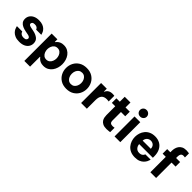

<svg xmlns="http://www.w3.org/2000/svg" viewBox="220 -2091 3601 3601"><g transform="rotate(45 2021.0 -290.5)"><path d="M281 10Q215 10 172 -8Q129 -26 103.5 -52.5Q78 -79 65.5 -105.5Q53 -132 49.5 -150Q46 -168 46 -168H187Q187 -168 190 -158Q193 -148 203.5 -135Q214 -122 234 -112Q254 -102 288 -102Q330 -102 345.5 -119Q361 -136 361 -153Q361 -189 302 -201L230 -215Q184 -224 143.5 -241.5Q103 -259 78.5 -290.5Q54 -322 54 -372Q54 -420 79 -458Q104 -496 150.5 -518Q197 -540 262 -540Q323 -540 363.5 -523.5Q404 -507 428 -482.5Q452 -458 464 -433.5Q476 -409 479.5 -392.5Q483 -376 483 -376H347Q347 -376 341 -389.5Q335 -403 316.5 -416.5Q298 -430 260 -430Q221 -430 206 -414.5Q191 -399 191 -382Q191 -362 208.5 -352Q226 -342 254 -336L323 -322Q399 -307 448 -269.5Q497 -232 497 -161Q497 -113 472 -74Q447 -35 399 -12.5Q351 10 281 10Z M605 195V-530H757V-462H764Q769 -469 786.5 -488Q804 -507 837 -523.5Q870 -540 921 -540Q980 -540 1023.5 -516.5Q1067 -493 1096 -453.5Q1125 -414 1139.5 -365Q1154 -316 1154 -265Q1154 -214 1139.5 -165Q1125 -116 1096 -76.5Q1067 -37 1023.5 -13.5Q980 10 921 10Q870 10 837 -6.5Q804 -23 786.5 -42Q769 -61 764 -68H757V195ZM754 -265Q754 -228 767.5 -193Q781 -158 808.5 -135.5Q836 -113 877 -113Q918 -113 945.5 -135.5Q973 -158 986.5 -193Q1000 -228 1000 -265Q1000 -302 986.5 -337Q973 -372 945.5 -394.5Q918 -417 877 -417Q836 -417 808.5 -394.5Q781 -372 767.5 -337Q754 -302 754 -265Z M1529 10Q1440 10 1378 -28.5Q1316 -67 1283.5 -129.5Q1251 -192 1251 -265Q1251 -338 1283.5 -400.5Q1316 -463 1378 -501.5Q1440 -540 1529 -540Q1618 -540 1680 -501.5Q1742 -463 1774.5 -400.5Q1807 -338 1807 -265Q1807 -192 1774.5 -129.5Q1742 -67 1680 -28.5Q1618 10 1529 10ZM1529 -114Q1569 -114 1596.5 -135Q1624 -156 1639 -190.5Q1654 -225 1654 -265Q1654 -306 1639 -340Q1624 -374 1596.5 -395Q1569 -416 1529 -416Q1489 -416 1461 -395Q1433 -374 1418.5 -340Q1404 -306 1404 -265Q1404 -225 1418.5 -190.5Q1433 -156 1461 -135Q1489 -114 1529 -114Z M1916 0V-530H2067V-453H2072Q2081 -474 2097 -494Q2113 -514 2141 -527Q2169 -540 2213 -540Q2235 -540 2248 -537.5Q2261 -535 2261 -535V-385Q2261 -385 2246.5 -388Q2232 -391 2209 -391Q2138 -391 2103 -352.5Q2068 -314 2068 -227V0Z M2598 10Q2536 10 2499 -8.5Q2462 -27 2443 -55.5Q2424 -84 2418 -116Q2412 -148 2412 -175V-409H2322V-530H2412V-661H2564V-530H2677V-409H2564V-179Q2564 -146 2581.5 -128Q2599 -110 2640 -110Q2658 -110 2673 -113Q2688 -116 2688 -116V1Q2688 1 2661 5.5Q2634 10 2598 10Z M2879 -602Q2839 -602 2814 -627.5Q2789 -653 2789 -688Q2789 -725 2814 -750.5Q2839 -776 2879 -776Q2917 -776 2943 -750.5Q2969 -725 2969 -688Q2969 -653 2943 -627.5Q2917 -602 2879 -602ZM2803 0V-530H2955V0Z M3349 10Q3279 10 3228 -13.5Q3177 -37 3144 -76.5Q3111 -116 3094.5 -165Q3078 -214 3078 -266Q3078 -316 3093.5 -364.5Q3109 -413 3141.5 -453Q3174 -493 3224.5 -516.5Q3275 -540 3344 -540Q3417 -540 3473.5 -508Q3530 -476 3562 -413.5Q3594 -351 3594 -262V-225H3231Q3234 -177 3264.5 -142Q3295 -107 3349 -107Q3380 -107 3399.5 -116.5Q3419 -126 3430 -138.5Q3441 -151 3445 -161Q3449 -171 3449 -171H3589Q3589 -171 3584.5 -152.5Q3580 -134 3566 -107Q3552 -80 3525.5 -53Q3499 -26 3456 -8Q3413 10 3349 10ZM3231 -317H3448Q3445 -372 3415 -399Q3385 -426 3341 -426Q3297 -426 3266 -397.5Q3235 -369 3231 -317Z M3753 0V-409H3669V-530H3753V-572Q3753 -601 3761 -635Q3769 -669 3789.5 -700Q3810 -731 3847 -750.5Q3884 -770 3942 -770Q3974 -770 3994.5 -765.5Q4015 -761 4015 -761V-654Q4015 -654 4003 -656Q3991 -658 3978 -658Q3937 -658 3921 -634Q3905 -610 3905 -572V-530H4012V-409H3905V0Z"/></g></svg>

Font: Be Vietnam Pro
Style: Bold
Weight: 700
Designer: Lam Bao, Tony Le, Vietanh Nguyen
Foundry: Yellow Type Foundry
Version: Version 1.002; ttfautohint (v1.8.3)